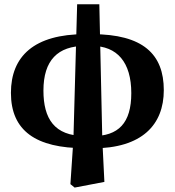

<svg xmlns="http://www.w3.org/2000/svg" viewBox="-20 -656 798 877"><path d="M301.6 185.1 320.9 200.8 456.8 174.9 447.3 -18.5 433.7 -636.5H332.4L315.3 -18.7L301.6 185.1ZM366.7 20.9V-34.9C227.6 -34.9 178.4 -115 178.4 -242.2C178.4 -380.9 244.2 -446.3 368.6 -446.3V-500C136.1 -500 29.9 -399.2 29.9 -231.8C29.9 -58.7 144.2 20.9 366.7 20.9ZM402.4 21.7C629.1 21.7 728.2 -86.4 728.2 -244.3C728.2 -408.3 633.7 -500 399.4 -500V-446.3C515.3 -446.3 579.7 -371.7 579.7 -230.5C579.7 -93.3 520.7 -34.2 402.4 -34.2V21.7Z"/></svg>

Font: Source Serif Variable
Style: Regular
Weight: 389
Designer: Frank Grießhammer
Foundry: Adobe Systems Incorporated
Version: Version 3.001;hotconv 1.0.111;makeotfexe 2.5.65597